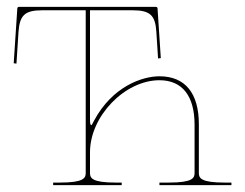

<svg xmlns="http://www.w3.org/2000/svg" viewBox="-20 -540 715 560"><path d="M547.5 -176V-35C547.5 -20.5 541 -7.5 472.5 -7.5H445V0H655V-7.5H635C566.5 -7.5 560 -20.5 560 -35V-177.5C560 -268.5 520 -317.5 445 -317.5C395 -317.5 307.5 -288 254 -187.5C249.5 -179 248 -175 246 -175C243.5 -175 242.5 -182 242.5 -190.5V-510H367.5C418 -510 433 -495 436 -447.5L441 -369.5L449 -370.5L439.5 -515.5C439.5 -519 436 -520 434.5 -520H35.5C34 -520 30.5 -519 30.5 -515.5L20 -355.5L28 -354.5L34 -447.5C37.5 -495 52 -510 102.5 -510H230V-35C230 -20.5 223.5 -7.5 155 -7.5H135V0H335V-7.5H317.5C249 -7.5 242.5 -20.5 242.5 -35V-96C242.5 -201 344 -306 445 -306C511.5 -306 547.5 -260.5 547.5 -176Z"/></svg>

Font: ZnikomitSC
Style: Regular
Weight: 100
Designer: gluk
Foundry: gluk
Version: Version 0.55